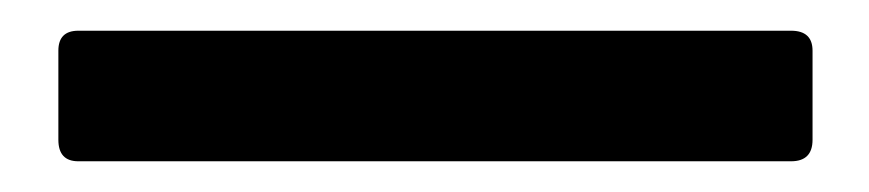

<svg xmlns="http://www.w3.org/2000/svg" viewBox="-20 1 566 125"><path d="M18 34Q18 21 31 21H495Q509 21 509 34V92Q509 106 495 106H31Q18 106 18 92Z"/></svg>

Font: Young Serif
Style: Regular
Weight: 400
Designer: Bastien Sozeau
Foundry: NBR — Bastien Sozeau
Version: Version 3.004; ttfautohint (v1.8.4.7-5d5b);gftools[0.9.33]